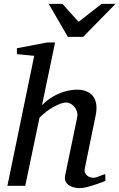

<svg xmlns="http://www.w3.org/2000/svg" viewBox="-20 -955 614 987"><path d="M522 -24.9Q515.6 -22.5 499.8 -16.6Q483.9 -10.7 464.4 -4.2Q444.8 2.4 424.3 7.3Q403.8 12.2 388.2 12.2Q378.9 12.2 364.7 9.5Q350.6 6.8 338.1 -0.2Q325.7 -7.3 318.4 -20Q311 -32.7 314.9 -53.2L376 -348.1Q380.4 -367.7 375.2 -382.8Q370.1 -397.9 360.8 -408Q351.6 -418 340.3 -423.1Q329.1 -428.2 320.8 -428.2Q309.1 -428.2 292.2 -422.4Q275.4 -416.5 256.6 -406.2Q237.8 -396 218.8 -381.6Q199.7 -367.2 183.1 -350.1L109.9 0H18.1L155.8 -668L66.9 -676.8V-707L223.1 -736.8H263.2L195.8 -414.1Q210.9 -430.7 231.7 -445.3Q252.4 -460 276.1 -470.9Q299.8 -481.9 325.4 -488Q351.1 -494.1 376 -494.1Q403.3 -494.1 424.3 -485.6Q445.3 -477.1 458.3 -460.2Q471.2 -443.4 474.9 -418Q478.5 -392.6 471.2 -358.9L416 -89.8Q413.1 -75.7 417.5 -66.2Q421.9 -56.6 429.4 -51Q437 -45.4 445.3 -43.2Q453.6 -41 458 -41Q471.7 -41 487.8 -47.9Q503.9 -54.7 521 -60.1ZM407.7 -765.6H328.6L230.5 -935.1H300.8L383.8 -842.8L502.4 -935.1H573.7Z"/></svg>

Font: Charis SIL Phon
Style: Italic
Weight: 400
Italic angle: -11°
Foundry: SIL International
Version: Version 5.000